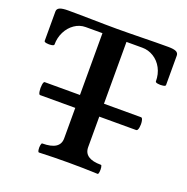

<svg xmlns="http://www.w3.org/2000/svg" viewBox="-121 -779 871 895"><g transform="rotate(20 314.5 -331.5)"><path d="M166 -42Q253.9 -42 253.9 -99.1V-621.1H170.9Q141.1 -621.1 116 -603.8Q90.8 -586.4 76.4 -557.6Q62 -528.8 62 -495.1Q62 -489.7 49.8 -487.8Q37.6 -485.8 25.4 -487.8Q13.2 -489.7 13.2 -495.1V-641.1Q13.2 -654.3 26.1 -660.2Q39.1 -666 67.9 -666Q98.1 -666 128.4 -665.5Q158.7 -665 189 -664.6Q219.2 -664.1 249.5 -663.6Q279.8 -663.1 310.1 -663.1Q341.8 -663.1 373.5 -663.6Q405.3 -664.1 437 -664.6Q501 -666 564 -666Q591.3 -666 603.3 -660.2Q615.2 -654.3 615.2 -641.1V-495.1Q615.2 -489.7 602.5 -487.8Q589.8 -485.8 577.4 -487.8Q564.9 -489.7 564.9 -495.1Q564.9 -531.2 549.6 -560.1Q534.2 -588.9 508.1 -605Q481.9 -621.1 452.1 -621.1H373V-99.1Q373 -42 457 -42Q460.9 -42 462.4 -30.8Q463.9 -19.5 462.4 -8.3Q460.9 2.9 457 2.9Q384.8 0 311.5 0Q238.8 0 166 2.9Q161.6 2.9 159.9 -8.3Q158.2 -19.5 160.2 -30.8Q162.1 -42 166 -42ZM79.1 -314.5H557.1Q563.9 -314.5 566.6 -298.3Q569.3 -282.2 566.4 -266.4Q563.4 -250.5 556.1 -250.5H79.1Q73.4 -250.5 71.1 -266.6Q68.8 -282.7 71.1 -298.6Q73.4 -314.5 79.1 -314.5Z"/></g></svg>

Font: Junicode Two Beta VF
Style: Regular
Weight: 400
Designer: Peter S. Baker
Foundry: Briery Creek Software
Version: Version 1.031 beta; ttfautohint (v1.8.1.43-b0c9)